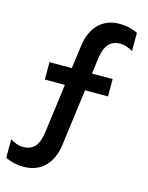

<svg xmlns="http://www.w3.org/2000/svg" viewBox="-140 -846 881 1140"><g transform="rotate(15 301.0 -276.0)"><path d="M117.2 208C169.9 208 213.9 191.9 246.6 159.7C280.3 126.5 300.8 78.1 308.1 22.9L354 -325.2H495.1V-432.1H368.2L379.9 -524.9C385.3 -565.4 396.5 -597.2 414.1 -617.7C430.7 -637.2 454.6 -647 484.4 -647C497.6 -647 509.8 -645 522.9 -640.6C534.2 -636.7 548.3 -631.3 563 -622.1V-734.9C546.4 -742.7 523.9 -750.5 508.8 -753.9C491.7 -757.8 470.2 -759.8 452.1 -759.8C401.4 -759.8 357.4 -743.7 324.7 -711.9C293 -681.2 271 -634.3 263.2 -575.2L244.1 -432.1H106.9V-325.2H230L190.9 -26.9C185.5 15.1 173.8 46.9 157.2 65.9C140.1 85.4 115.2 95.2 85.4 95.2C71.8 95.2 59.6 93.3 46.4 88.9C33.2 84.5 20 77.6 5.9 68.8V183.1C23.9 191.4 43.5 198.2 61 202.1C78.6 206.1 99.1 208 117.2 208Z"/></g></svg>

Font: Hack
Style: Bold
Weight: 700
Monospace: yes
Designer: Christopher Simpkins
Foundry: Christopher Simpkins
Version: Version 2.010